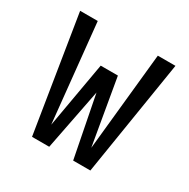

<svg xmlns="http://www.w3.org/2000/svg" viewBox="-126 -647 753 764"><g transform="rotate(30 250.0 -265.0)"><path d="M116 0H195L250 -281L305 0H384L469 -530H388L342 -80L290 -382H211L158 -80L112 -530H31Z"/></g></svg>

Font: Iosevka SS09
Style: Regular
Weight: 400
Monospace: yes
Designer: Belleve Invis
Foundry: Belleve Invis
Version: Version 5.2.1; ttfautohint (v1.8.3)